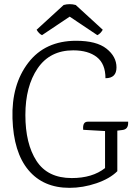

<svg xmlns="http://www.w3.org/2000/svg" viewBox="-20 -888 652 923"><path d="M402 -303H596Q596 -303 596 -296Q596 -266 568 -263L544 -260V-65Q508 -29 443.5 -7Q379 15 314 15Q188 15 116.5 -70.5Q45 -156 40 -318.5Q35 -481 116 -586.5Q197 -692 346 -692Q444 -692 492 -654Q540 -616 540 -564Q540 -512 487 -512Q487 -581 445.5 -613.5Q404 -646 332 -646Q220 -646 161 -559.5Q102 -473 102 -335Q102 -197 155.5 -114.5Q209 -32 325 -32Q424 -32 485 -80V-258L380 -264Q376 -303 402 -303ZM315 -808 182 -719Q167 -726 156 -745L286 -864Q315 -872 344 -864L474 -745Q463 -726 448 -719Z"/></svg>

Font: Karma Light
Style: Regular
Weight: 300
Designer: Joana Correia
Foundry: Indian Type Foundry
Version: Version 1.202;PS 1.0;hotconv 1.0.78;makeotf.lib2.5.61930; tt